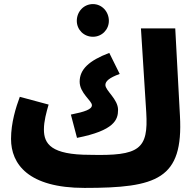

<svg xmlns="http://www.w3.org/2000/svg" viewBox="-20 -899 953 940"><path d="M435 -719C479 -719 513 -754 513 -797C513 -842 479 -879 435 -879C390 -879 356 -842 356 -797C356 -754 390 -719 435 -719ZM394 21C749 21 878 -22 861 -332L838 -760H670L696 -349C707 -168 663 -135 420 -141C231 -141 195 -194 195 -265C195 -306 207 -349 218 -387L77 -425C58 -374 34 -298 34 -219C34 -96 118 21 394 21ZM357 -224C540 -260 558 -313 558 -361C558 -414 496 -455 496 -483C496 -501 514 -518 566 -537L515 -640C415 -602 370 -559 370 -499C370 -443 430 -406 430 -384C430 -364 397 -352 327 -338Z"/></svg>

Font: Noto Sans Arabic ExtCond Blk
Style: Regular
Weight: 900
Width: 2
Designer: Monotype Design Team, Nadine Chahine, Nizar Qandah and Khaled Hosny
Foundry: Monotype Imaging Inc.
Version: Version 2.012